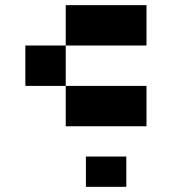

<svg xmlns="http://www.w3.org/2000/svg" viewBox="-20 -723 665 743"><path d="M234.4 -703.1H546.9V-546.9H234.4V-390.6H546.9V-234.4H234.4V-390.6H78.1V-546.9H234.4ZM312.5 0H468.8V-117.2H312.5Z"/></svg>

Font: Sorena-Fanum Normal
Style: Regular
Weight: 400
Designer: Mohammad Darvishi
Version: Version 1.000;March 20, 2024;FontCreator 15.0.0.2958 64-bit